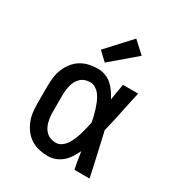

<svg xmlns="http://www.w3.org/2000/svg" viewBox="-185 -907 970 1040"><g transform="rotate(30 300.0 -387.5)"><path d="M267 8Q239 8 212 2Q185 -4 161.5 -18.5Q138 -33 121 -55Q104 -77 93.5 -102.5Q83 -128 79.5 -155.5Q76 -183 76 -210V-320Q76 -347 79.5 -374.5Q83 -402 93.5 -427.5Q104 -453 121 -475Q138 -497 161.5 -511.5Q185 -526 212 -532Q239 -538 267 -538Q291 -538 313.5 -529.5Q336 -521 354 -505.5Q372 -490 385.5 -470Q399 -450 410 -429Q414 -454 418 -479.5Q422 -505 427 -530H522Q507 -465 493.5 -399Q480 -333 464 -268Q480 -201 494.5 -134Q509 -67 524 0H429Q424 -26 419.5 -52.5Q415 -79 411 -106Q400 -84 387 -63Q374 -42 355.5 -26Q337 -10 314 -1Q291 8 267 8ZM267 -76Q287 -76 303.5 -88Q320 -100 331 -117Q342 -134 349.5 -152.5Q357 -171 363 -190.5Q369 -210 373.5 -229.5Q378 -249 382 -268Q378 -288 373.5 -307Q369 -326 363 -344.5Q357 -363 349.5 -381Q342 -399 331 -415Q320 -431 303 -442.5Q286 -454 267 -454Q251 -454 236 -449Q221 -444 209.5 -433.5Q198 -423 190.5 -409.5Q183 -396 179 -381Q175 -366 173 -350.5Q171 -335 171 -320V-210Q171 -195 173 -179.5Q175 -164 179 -149Q183 -134 190.5 -120.5Q198 -107 209.5 -96.5Q221 -86 236 -81Q251 -76 267 -76ZM281 -585 228 -635 364 -783 436 -717Z"/></g></svg>

Font: Iosevka Slab Medium Extended
Style: Regular
Weight: 500
Width: 7
Monospace: yes
Designer: Belleve Invis
Foundry: Belleve Invis
Version: Version 11.1.1; ttfautohint (v1.8.3)